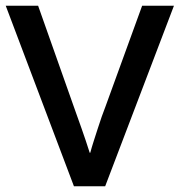

<svg xmlns="http://www.w3.org/2000/svg" viewBox="-20 -650 627 670"><path d="M113 -630 235 -285Q241 -268 248.5 -247Q256 -226 264 -203.5Q272 -181 279.5 -158.5Q287 -136 293 -117H295Q300 -136 307 -157.5Q314 -179 321 -201Q328 -223 335 -243Q342 -263 348 -278L476 -630H587L347 0H238L0 -630Z"/></svg>

Font: Mukta Malar Medium
Style: Regular
Weight: 500
Designer: Aadarsh Rajan, Girish Dalvi, Yashodeep Gholap
Foundry: Ek Type
Version: Version 2.538;PS 1.000;hotconv 16.6.51;makeotf.lib2.5.65220;